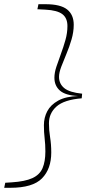

<svg xmlns="http://www.w3.org/2000/svg" viewBox="-53 -735 428 914"><path d="M338 -289 336 -267Q252 -260 216 -228Q180 -196 180 -148Q180 -115 185.5 -81.5Q191 -48 191 -9Q191 69 147 114Q103 159 -4 159H-33L-28 135L3 133Q66 129 101 113Q136 97 149.5 65.5Q163 34 163 -14Q163 -47 159.5 -76Q156 -105 156 -139Q156 -175 172 -205.5Q188 -236 224 -256Q260 -276 320 -278H318Q258 -281 232 -304Q206 -327 206 -365Q206 -389 215.5 -417.5Q225 -446 237 -478.5Q249 -511 258.5 -544.5Q268 -578 268 -611Q268 -649 244 -667.5Q220 -686 164 -689L125 -691L130 -715H164Q235 -715 266.5 -690Q298 -665 298 -617Q298 -583 287.5 -547Q277 -511 263 -478Q249 -445 238.5 -417Q228 -389 228 -369Q228 -336 253 -315.5Q278 -295 338 -289Z"/></svg>

Font: Source Serif 4 SmText ExtraLight
Style: Italic
Weight: 200
Italic angle: -12°
Designer: Frank Grießhammer
Foundry: Adobe
Version: Version 4.005;hotconv 1.1.0;makeotfexe 2.6.0